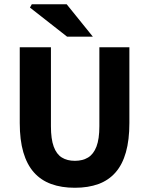

<svg xmlns="http://www.w3.org/2000/svg" viewBox="-20 -875 705 907"><path d="M333.6 12Q270.4 12 221.9 -5.7Q173.3 -23.4 140.2 -60.6Q107.2 -97.8 90.2 -155.8Q73.3 -213.8 73.3 -293.9V-651.8H220.6V-278.7Q220.6 -218.1 233.8 -182.3Q246.9 -146.5 272.2 -130.9Q297.4 -115.3 333.6 -115.3Q370.2 -115.3 396 -130.9Q421.7 -146.5 435.6 -182.3Q449.4 -218.1 449.4 -278.7V-651.8H591.2V-293.9Q591.2 -213.8 574.8 -155.8Q558.4 -97.8 525.9 -60.6Q493.4 -23.4 445.1 -5.7Q396.8 12 333.6 12ZM296.9 -701.8 121.5 -839.2 130.1 -854.7H295.1L418.6 -701.8Z"/></svg>

Font: Source Sans 3
Style: Regular
Weight: 200
Designer: Paul D. Hunt
Foundry: Adobe
Version: Version 3.046;hotconv 1.0.118;makeotfexe 2.5.65603